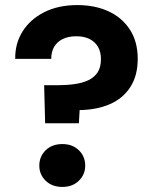

<svg xmlns="http://www.w3.org/2000/svg" viewBox="-20 -732 607 757"><path d="M158 -246 154 -396H207Q243 -396 274.5 -400.5Q306 -405 329 -416Q352 -427 365 -447Q378 -467 378 -499Q378 -527 366.5 -547Q355 -567 333.5 -578Q312 -589 281 -589Q249 -589 227 -578Q205 -567 193.5 -547.5Q182 -528 182 -500H40Q39 -560 69 -608Q99 -656 154.5 -684Q210 -712 285 -712Q354 -712 407.5 -687.5Q461 -663 492 -615.5Q523 -568 523 -500Q523 -434 494 -389Q465 -344 413.5 -321.5Q362 -299 294 -298L291 -246ZM226 5Q185 5 160 -19.5Q135 -44 135 -79Q135 -115 160 -139.5Q185 -164 226 -164Q266 -164 291 -139.5Q316 -115 316 -79Q316 -44 291 -19.5Q266 5 226 5Z"/></svg>

Font: DM Sans 10pt Black
Style: Regular
Weight: 900
Version: Version 4.004;gftools[0.9.30]